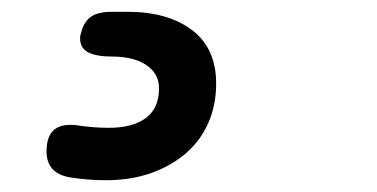

<svg xmlns="http://www.w3.org/2000/svg" viewBox="-20 -59 640 326"><path d="M160 247Q141 247 125.5 245.5Q110 244 98 242Q59 235 59 198Q59 153 99 153Q109 153 112 154Q126 156 139 157Q152 158 165 158Q205 158 227.5 141.5Q250 125 250 91Q250 66 228.5 51.5Q207 37 170 37Q144 37 130 30Q116 23 116 6Q116 0 117 0Q121 -20 133 -29.5Q145 -39 170 -39H196Q265 -39 306 -8Q347 23 347 83Q347 119 334 149Q321 179 296.5 200.5Q272 222 237.5 234.5Q203 247 160 247Z"/></svg>

Font: Lebkuchenwelt
Style: Regular
Weight: 400
Designer: Vernon Adams
Foundry: Gereon Berster
Version: Version 1.000;PS 001.001;hotconv 1.0.56 